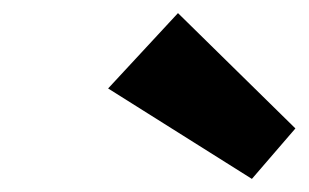

<svg xmlns="http://www.w3.org/2000/svg" viewBox="-20 -860 471 293"><path d="M251.6 -840 145 -725 364.4 -587 430.8 -664Z"/></svg>

Font: Hussar Techniczny
Style: Bold 
Weight: 700
Foundry: Cannot Into Space Fonts
Version: Version 0.77